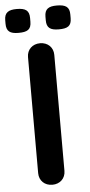

<svg xmlns="http://www.w3.org/2000/svg" viewBox="-74 -912 441 946"><g transform="rotate(-5 146.0 -439.0)"><path d="M211 -63V-637C211 -674 184 -700 146 -700C108 -700 81 -674 81 -637V-63C81 -26 108 0 146 0C184 0 211 -26 211 -63ZM307 -810V-828C307 -865 289 -878 244 -878C204 -878 184 -866 184 -828V-810C184 -773 202 -760 244 -760C288 -760 307 -771 307 -810ZM108 -810V-828C108 -865 90 -878 46 -878C6 -878 -15 -866 -15 -828V-810C-15 -773 3 -760 45 -760C89 -760 108 -771 108 -810Z"/></g></svg>

Font: Hotpoint
Style: Bold
Weight: 700
Designer: Andrew Paglinawan, Luciano Perondi, Riccardo Olocco
Foundry: CAST Cooperativa Anonima Servizi Tipografici
Version: Version 1.000;PS 2.1;hotconv 16.6.51;makeotf.lib2.5.65220